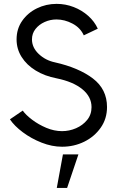

<svg xmlns="http://www.w3.org/2000/svg" viewBox="-20 -726 589 967"><path d="M292.5 13Q242 13 189.8 -7.5Q137.5 -28 95 -59.8Q52.5 -91.5 30 -125L94.5 -169Q110 -147 141.8 -123Q173.5 -99 213.2 -82.2Q253 -65.5 292.5 -65.5Q329 -65.5 363 -80.2Q397 -95 419 -122Q441 -149 441 -186.5Q441 -238.5 394.8 -276.5Q348.5 -314.5 265 -331.5Q205 -343 159.8 -370.8Q114.5 -398.5 89 -438.8Q63.5 -479 63.5 -527.5Q63.5 -581 91.8 -621.2Q120 -661.5 166 -684Q212 -706.5 265 -706.5Q310 -706.5 351.2 -690.5Q392.5 -674.5 424.2 -646.2Q456 -618 472.5 -581.5L402 -548Q384.5 -586.5 345 -607.2Q305.5 -628 264.5 -628Q233 -628 204.8 -615.2Q176.5 -602.5 158.8 -580Q141 -557.5 141 -527.5Q141 -486.5 175 -454.2Q209 -422 256.5 -412Q376.5 -385 447.8 -330.8Q519 -276.5 519 -187Q519 -128 487.2 -82.8Q455.5 -37.5 404 -12.2Q352.5 13 292.5 13ZM266 220.5 297 51.5H375L318 220.5Z"/></svg>

Font: Urbanist
Style: Regular
Weight: 400
Designer: Corey Hu
Foundry: Corey Hu
Version: Version 1.330; ttfautohint (v1.8.4.7-5d5b)